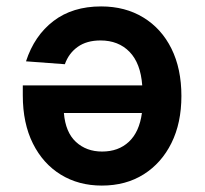

<svg xmlns="http://www.w3.org/2000/svg" viewBox="-20 -566 640 598"><path d="M295 -546Q370 -546 426.5 -511.5Q483 -477 514 -414.5Q545 -352 545 -267Q545 -183 514 -120.5Q483 -58 427.5 -23Q372 12 297 12Q225 12 169.5 -22Q114 -56 82.5 -119Q51 -182 51 -269V-300H423Q418 -369 383.5 -404.5Q349 -440 293 -440Q250 -440 222 -420Q194 -400 182 -366L61 -375Q87 -455 146.5 -500.5Q206 -546 295 -546ZM422 -214H179Q184 -154 216.5 -124Q249 -94 298 -94Q349 -94 381.5 -124.5Q414 -155 422 -214Z"/></svg>

Font: Geist Mono SemiBold
Style: Regular
Weight: 600
Monospace: yes
Designer: Basement.studio, Andrés Briganti, Mateo Zaragoza
Foundry: Basement.studio, Vercel, Andrés Briganti, Guido Ferreyra, Mateo Zaragoza
Version: Version 1.500; ttfautohint (v1.8.4.7-5d5b)